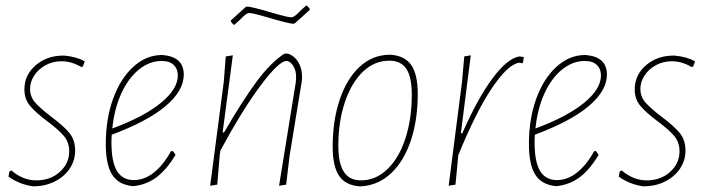

<svg xmlns="http://www.w3.org/2000/svg" viewBox="-20 -651 2498 677"><path d="M279 -435 272 -416 266 -415Q232 -435 197 -435Q166 -435 140.5 -421Q115 -407 100.5 -384.5Q86 -362 86 -338Q86 -310 104 -289.5Q122 -269 160 -240Q203 -208 224 -183Q245 -158 245 -120Q245 -86 226.5 -57.5Q208 -29 174 -11.5Q140 6 96 6Q48 -1 10 -28L13 -46L20 -50Q61 -15 108 -15Q158 -15 191 -45Q224 -75 224 -117Q224 -150 204.5 -172.5Q185 -195 146 -224Q107 -253 86.5 -277Q66 -301 66 -336Q66 -387 106.5 -421.5Q147 -456 207 -455Q249 -451 279 -435Z M590 -118 599 -105Q569 -55 534.5 -28Q500 -1 454 5H445Q396 -1 374.5 -36.5Q353 -72 353 -143Q353 -231 378.5 -302Q404 -373 449 -414.5Q494 -456 548 -457H553Q628 -451 628 -388Q628 -331 564 -277Q500 -223 374 -176Q373 -167 373 -148Q373 -80 392.5 -48Q412 -16 452 -16Q489 -16 522.5 -42.5Q556 -69 583 -118ZM376 -198Q487 -239 547 -288Q607 -337 607 -385Q607 -408 592.5 -422Q578 -436 550 -436Q507 -436 469.5 -405.5Q432 -375 407.5 -321Q383 -267 376 -198Z M1045 -377 1044 -364 1001 -101 989 0 964 4 1023 -361 1024 -376Q1025 -401 1014 -418.5Q1003 -436 990 -436Q964 -436 900 -351Q836 -266 757 -120L755 -106L746 0L721 4L769 -362L776 -452L801 -456L765 -184H770Q835 -296 884.5 -363Q934 -430 983 -462H994Q1018 -455 1032 -431.5Q1046 -408 1045 -377ZM1072 -620V-616L1020 -569L1014 -567Q994 -569 933 -587Q927 -589 898 -597Q869 -605 858 -605Q853 -605 845 -599Q837 -593 828 -583L807 -564H803L794 -575V-579L846 -626L852 -628Q872 -626 933 -608Q939 -606 968 -598Q997 -590 1008 -590Q1013 -590 1021 -596Q1029 -602 1038 -612L1059 -631H1063Z M1358 -458Q1408 -454 1430.5 -421Q1453 -388 1453 -320Q1453 -229 1429 -156.5Q1405 -84 1360 -41Q1315 2 1254 6H1249Q1199 3 1176 -30.5Q1153 -64 1153 -134Q1153 -225 1177.5 -298.5Q1202 -372 1247 -414.5Q1292 -457 1353 -458ZM1173 -137Q1173 -75 1192.5 -45Q1212 -15 1253 -15Q1305 -15 1346 -54.5Q1387 -94 1409.5 -163Q1432 -232 1432 -317Q1432 -379 1413 -408Q1394 -437 1353 -437Q1300 -437 1259.5 -398Q1219 -359 1196 -290.5Q1173 -222 1173 -137Z M1827 -450 1824 -430 1821 -428 1810 -430Q1770 -423 1714 -339.5Q1658 -256 1596 -104L1586 0L1562 4L1609 -362L1617 -452L1640 -456L1605 -181H1610Q1664 -304 1716.5 -374.5Q1769 -445 1811 -452Z M2082 -118 2091 -105Q2061 -55 2026.5 -28Q1992 -1 1946 5H1937Q1888 -1 1866.5 -36.5Q1845 -72 1845 -143Q1845 -231 1870.5 -302Q1896 -373 1941 -414.5Q1986 -456 2040 -457H2045Q2120 -451 2120 -388Q2120 -331 2056 -277Q1992 -223 1866 -176Q1865 -167 1865 -148Q1865 -80 1884.5 -48Q1904 -16 1944 -16Q1981 -16 2014.5 -42.5Q2048 -69 2075 -118ZM1868 -198Q1979 -239 2039 -288Q2099 -337 2099 -385Q2099 -408 2084.5 -422Q2070 -436 2042 -436Q1999 -436 1961.5 -405.5Q1924 -375 1899.5 -321Q1875 -267 1868 -198Z M2431 -435 2424 -416 2418 -415Q2384 -435 2349 -435Q2318 -435 2292.5 -421Q2267 -407 2252.5 -384.5Q2238 -362 2238 -338Q2238 -310 2256 -289.5Q2274 -269 2312 -240Q2355 -208 2376 -183Q2397 -158 2397 -120Q2397 -86 2378.5 -57.5Q2360 -29 2326 -11.5Q2292 6 2248 6Q2200 -1 2162 -28L2165 -46L2172 -50Q2213 -15 2260 -15Q2310 -15 2343 -45Q2376 -75 2376 -117Q2376 -150 2356.5 -172.5Q2337 -195 2298 -224Q2259 -253 2238.5 -277Q2218 -301 2218 -336Q2218 -387 2258.5 -421.5Q2299 -456 2359 -455Q2401 -451 2431 -435Z"/></svg>

Font: Luna Sans Thin
Style: Italic
Weight: 250
Italic angle: -7°
Designer: Juan Pablo del Peral
Foundry: Huerta Tipografica
Version: Version 2.001; ttfautohint (v1.5)